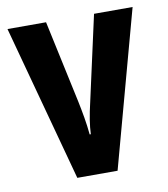

<svg xmlns="http://www.w3.org/2000/svg" viewBox="-67 -605 579 662"><g transform="rotate(-10 222.0 -273.5)"><path d="M151 0H292L441 -547H306L240 -249C230 -207 224 -170 223 -140H219C215 -182 208 -219 200 -258L138 -547H3Z"/></g></svg>

Font: Noto Sans Lao Looped ExtraCondensed
Style: Bold
Weight: 700
Width: 2
Designer: Mark Frömberg, Ben Mitchell
Foundry: The Fontpad Ltd
Version: Version 1.002